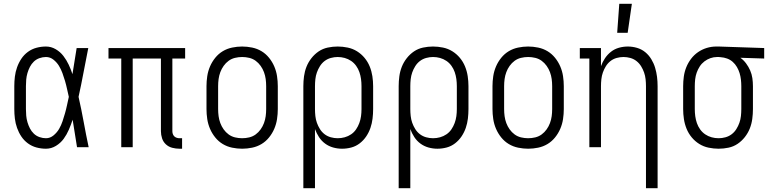

<svg xmlns="http://www.w3.org/2000/svg" viewBox="-20 -772 4040 1007"><path d="M221 8Q196 8 171.5 1.5Q147 -5 126.5 -20Q106 -35 92 -56Q78 -77 69.5 -101Q61 -125 58 -150Q55 -175 55 -200V-320Q55 -345 58 -370Q61 -395 69.5 -419Q78 -443 92 -464Q106 -485 126.5 -500Q147 -515 171.5 -521.5Q196 -528 221 -528Q248 -528 272 -514Q296 -500 312.5 -478.5Q329 -457 340.5 -432.5Q352 -408 360 -383Q366 -417 371 -451.5Q376 -486 382 -520H443Q430 -456 418 -391.5Q406 -327 392 -264Q407 -198 419 -132Q431 -66 445 0H384Q378 -36 372.5 -72Q367 -108 361 -144Q352 -117 341 -91.5Q330 -66 314 -44Q298 -22 273.5 -7Q249 8 221 8ZM221 -47Q243 -47 261 -62Q279 -77 290 -96Q301 -115 308 -136Q315 -157 321 -178Q327 -199 331.5 -220.5Q336 -242 341 -264Q336 -285 331.5 -306Q327 -327 321 -347.5Q315 -368 307.5 -388.5Q300 -409 289 -427Q278 -445 260.5 -459Q243 -473 221 -473Q204 -473 187 -467Q170 -461 157.5 -449Q145 -437 137 -421.5Q129 -406 124 -389Q119 -372 117.5 -354.5Q116 -337 116 -320V-200Q116 -183 117.5 -165.5Q119 -148 124 -131Q129 -114 137 -98.5Q145 -83 157.5 -71Q170 -59 187 -53Q204 -47 221 -47Z M921 8Q902 8 883 3Q864 -2 850 -15Q836 -28 830 -46.5Q824 -65 824 -84V-465H676V0H616V-465H549V-520H951V-465H884V-84Q884 -76 886.5 -69Q889 -62 894 -57Q899 -52 906.5 -49.5Q914 -47 921 -47H935V8Z M1250 8Q1224 8 1197.5 2.5Q1171 -3 1148.5 -16.5Q1126 -30 1109 -51Q1092 -72 1081.5 -96.5Q1071 -121 1067 -147.5Q1063 -174 1063 -200V-320Q1063 -346 1067 -372.5Q1071 -399 1081.5 -423.5Q1092 -448 1109 -469Q1126 -490 1148.5 -503.5Q1171 -517 1197.5 -522.5Q1224 -528 1250 -528Q1276 -528 1302.5 -522.5Q1329 -517 1351.5 -503.5Q1374 -490 1391 -469Q1408 -448 1418.5 -423.5Q1429 -399 1433 -372.5Q1437 -346 1437 -320V-200Q1437 -174 1433 -147.5Q1429 -121 1418.5 -96.5Q1408 -72 1391 -51Q1374 -30 1351.5 -16.5Q1329 -3 1302.5 2.5Q1276 8 1250 8ZM1250 -47Q1269 -47 1287.5 -51.5Q1306 -56 1321 -67Q1336 -78 1347 -93.5Q1358 -109 1364.5 -126.5Q1371 -144 1373.5 -162.5Q1376 -181 1376 -200V-320Q1376 -339 1373.5 -357.5Q1371 -376 1364.5 -393.5Q1358 -411 1347 -426.5Q1336 -442 1321 -453Q1306 -464 1287.5 -468.5Q1269 -473 1250 -473Q1231 -473 1212.5 -468.5Q1194 -464 1179 -453Q1164 -442 1153 -426.5Q1142 -411 1135.5 -393.5Q1129 -376 1126.5 -357.5Q1124 -339 1124 -320V-200Q1124 -181 1126.5 -162.5Q1129 -144 1135.5 -126.5Q1142 -109 1153 -93.5Q1164 -78 1179 -67Q1194 -56 1212.5 -51.5Q1231 -47 1250 -47Z M1571 215V-320Q1571 -346 1574.5 -372Q1578 -398 1587.5 -422Q1597 -446 1613.5 -467Q1630 -488 1651.5 -502.5Q1673 -517 1699 -522.5Q1725 -528 1751 -528Q1777 -528 1803.5 -522.5Q1830 -517 1852.5 -503Q1875 -489 1892 -468.5Q1909 -448 1919 -423.5Q1929 -399 1933 -372.5Q1937 -346 1937 -320V-200Q1937 -175 1934 -150Q1931 -125 1923 -101.5Q1915 -78 1901 -57Q1887 -36 1867 -20.5Q1847 -5 1823 1.5Q1799 8 1774 8Q1750 8 1727 1.5Q1704 -5 1685 -19Q1666 -33 1653 -53Q1640 -73 1632 -95V215ZM1751 -47Q1770 -47 1788 -52Q1806 -57 1821.5 -67.5Q1837 -78 1847.5 -93.5Q1858 -109 1864.5 -126.5Q1871 -144 1873.5 -162.5Q1876 -181 1876 -200V-320Q1876 -339 1873.5 -357.5Q1871 -376 1865 -393.5Q1859 -411 1848 -426.5Q1837 -442 1821.5 -452.5Q1806 -463 1788 -468Q1770 -473 1751 -473Q1733 -473 1715 -468Q1697 -463 1682.5 -452Q1668 -441 1658 -425Q1648 -409 1642 -392Q1636 -375 1634 -356.5Q1632 -338 1632 -320V-200Q1632 -182 1634 -163.5Q1636 -145 1642 -128Q1648 -111 1658 -95Q1668 -79 1682.5 -68Q1697 -57 1715 -52Q1733 -47 1751 -47Z M2071 215V-320Q2071 -346 2074.5 -372Q2078 -398 2087.5 -422Q2097 -446 2113.5 -467Q2130 -488 2151.5 -502.5Q2173 -517 2199 -522.5Q2225 -528 2251 -528Q2277 -528 2303.5 -522.5Q2330 -517 2352.5 -503Q2375 -489 2392 -468.5Q2409 -448 2419 -423.5Q2429 -399 2433 -372.5Q2437 -346 2437 -320V-200Q2437 -175 2434 -150Q2431 -125 2423 -101.5Q2415 -78 2401 -57Q2387 -36 2367 -20.5Q2347 -5 2323 1.5Q2299 8 2274 8Q2250 8 2227 1.5Q2204 -5 2185 -19Q2166 -33 2153 -53Q2140 -73 2132 -95V215ZM2251 -47Q2270 -47 2288 -52Q2306 -57 2321.5 -67.5Q2337 -78 2347.5 -93.5Q2358 -109 2364.5 -126.5Q2371 -144 2373.5 -162.5Q2376 -181 2376 -200V-320Q2376 -339 2373.5 -357.5Q2371 -376 2365 -393.5Q2359 -411 2348 -426.5Q2337 -442 2321.5 -452.5Q2306 -463 2288 -468Q2270 -473 2251 -473Q2233 -473 2215 -468Q2197 -463 2182.5 -452Q2168 -441 2158 -425Q2148 -409 2142 -392Q2136 -375 2134 -356.5Q2132 -338 2132 -320V-200Q2132 -182 2134 -163.5Q2136 -145 2142 -128Q2148 -111 2158 -95Q2168 -79 2182.5 -68Q2197 -57 2215 -52Q2233 -47 2251 -47Z M2750 8Q2724 8 2697.5 2.5Q2671 -3 2648.5 -16.5Q2626 -30 2609 -51Q2592 -72 2581.5 -96.5Q2571 -121 2567 -147.5Q2563 -174 2563 -200V-320Q2563 -346 2567 -372.5Q2571 -399 2581.5 -423.5Q2592 -448 2609 -469Q2626 -490 2648.5 -503.5Q2671 -517 2697.5 -522.5Q2724 -528 2750 -528Q2776 -528 2802.5 -522.5Q2829 -517 2851.5 -503.5Q2874 -490 2891 -469Q2908 -448 2918.5 -423.5Q2929 -399 2933 -372.5Q2937 -346 2937 -320V-200Q2937 -174 2933 -147.5Q2929 -121 2918.5 -96.5Q2908 -72 2891 -51Q2874 -30 2851.5 -16.5Q2829 -3 2802.5 2.5Q2776 8 2750 8ZM2750 -47Q2769 -47 2787.5 -51.5Q2806 -56 2821 -67Q2836 -78 2847 -93.5Q2858 -109 2864.5 -126.5Q2871 -144 2873.5 -162.5Q2876 -181 2876 -200V-320Q2876 -339 2873.5 -357.5Q2871 -376 2864.5 -393.5Q2858 -411 2847 -426.5Q2836 -442 2821 -453Q2806 -464 2787.5 -468.5Q2769 -473 2750 -473Q2731 -473 2712.5 -468.5Q2694 -464 2679 -453Q2664 -442 2653 -426.5Q2642 -411 2635.5 -393.5Q2629 -376 2626.5 -357.5Q2624 -339 2624 -320V-200Q2624 -181 2626.5 -162.5Q2629 -144 2635.5 -126.5Q2642 -109 2653 -93.5Q2664 -78 2679 -67Q2694 -56 2712.5 -51.5Q2731 -47 2750 -47Z M3368 215V-320Q3368 -338 3366 -356.5Q3364 -375 3358 -392Q3352 -409 3342.5 -424.5Q3333 -440 3318.5 -451.5Q3304 -463 3286 -468Q3268 -473 3250 -473Q3232 -473 3214 -468Q3196 -463 3181.5 -451.5Q3167 -440 3157.5 -424.5Q3148 -409 3142 -392Q3136 -375 3134 -356.5Q3132 -338 3132 -320V0H3071V-465H3021V-520H3132V-425Q3140 -447 3153 -466.5Q3166 -486 3184.5 -500.5Q3203 -515 3226 -521.5Q3249 -528 3273 -528Q3297 -528 3321 -521Q3345 -514 3364 -498.5Q3383 -483 3396 -461.5Q3409 -440 3416 -416.5Q3423 -393 3426 -369Q3429 -345 3429 -320V215ZM3217 -600 3228 -752H3294L3272 -600Z M3749 8Q3723 8 3696.5 2.5Q3670 -3 3647.5 -17Q3625 -31 3608 -51.5Q3591 -72 3581 -96.5Q3571 -121 3567 -147.5Q3563 -174 3563 -200V-320Q3563 -345 3566.5 -370.5Q3570 -396 3579.5 -419.5Q3589 -443 3604.5 -463.5Q3620 -484 3641 -498.5Q3662 -513 3686.5 -520.5Q3711 -528 3737 -528H3750L3988 -520V-465L3863 -469Q3880 -457 3893 -439.5Q3906 -422 3914.5 -402.5Q3923 -383 3926 -362Q3929 -341 3929 -320V-200Q3929 -174 3925.5 -148Q3922 -122 3912.5 -98Q3903 -74 3886.5 -53Q3870 -32 3848.5 -17.5Q3827 -3 3801 2.5Q3775 8 3749 8ZM3749 -47Q3767 -47 3785 -52Q3803 -57 3817.5 -68Q3832 -79 3842 -95Q3852 -111 3858 -128Q3864 -145 3866 -163.5Q3868 -182 3868 -200V-320Q3868 -337 3866 -354.5Q3864 -372 3859 -388.5Q3854 -405 3845 -420.5Q3836 -436 3823 -447.5Q3810 -459 3793.5 -465Q3777 -471 3760 -472L3750 -473H3741Q3723 -473 3706 -467Q3689 -461 3674.5 -450Q3660 -439 3650 -423.5Q3640 -408 3634 -391Q3628 -374 3626 -356Q3624 -338 3624 -320V-200Q3624 -181 3626.5 -162.5Q3629 -144 3635 -126.5Q3641 -109 3652 -93.5Q3663 -78 3678.5 -67.5Q3694 -57 3712 -52Q3730 -47 3749 -47Z"/></svg>

Font: Iosevka Curly Slab Light
Style: Regular
Weight: 300
Monospace: yes
Designer: Belleve Invis
Foundry: Belleve Invis
Version: Version 22.1.2; ttfautohint (v1.8.4)